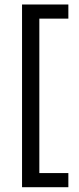

<svg xmlns="http://www.w3.org/2000/svg" viewBox="-20 -695 346 837"><path d="M76.1 121.1V-675.4H278V-613.8H151.5V59.5H278V121.1Z"/></svg>

Font: Anek Gujarati Medium
Style: Regular
Weight: 500
Designer: Mrunmayee Ghaisas (Gujarati), Yesha Goshar (Latin)
Foundry: Ek Type
Version: Version 1.003